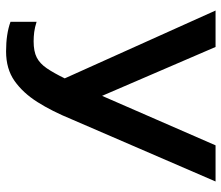

<svg xmlns="http://www.w3.org/2000/svg" viewBox="-70 -490 747 648"><g transform="rotate(90 304.0 -165.5)"><path d="M470 -519H592L382 -33Q355 33 324 82Q293 131 252.5 159.5Q212 188 153 188Q94 188 53 173V85Q72 91 87.5 93Q103 95 119 95Q153 95 173.5 84.5Q194 74 210 50.5Q226 27 244 -10L15 -519H138L303 -136Z"/></g></svg>

Font: Kanit Cyrillic
Style: Regular
Weight: 400
Designer: Katatrad Team, Sasha Pavljenko
Foundry: CadsonDemak, Pavljenko + Design
Version: Version 1.002;Fontself Maker 3.5.7